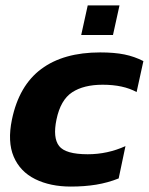

<svg xmlns="http://www.w3.org/2000/svg" viewBox="-20 -677 548 707"><path d="M279 -548 303 -657H420L396 -548ZM241 10Q165 10 109.5 -17.5Q54 -45 30.5 -100Q7 -155 24 -237Q50 -362 132 -423Q214 -484 349 -484Q401 -484 438 -476.5Q475 -469 508 -452L483 -338Q434 -365 358 -365Q288 -365 245.5 -337Q203 -309 188 -237Q174 -170 197.5 -139.5Q221 -109 303 -109Q376 -109 442 -139L417 -20Q377 -4 334 3Q291 10 241 10Z"/></svg>

Font: Kanit SemiBold
Style: Italic
Weight: 600
Italic angle: -12°
Designer: Katatrad Team
Foundry: CadsonDemak
Version: Version 2.000; ttfautohint (v1.8.3)